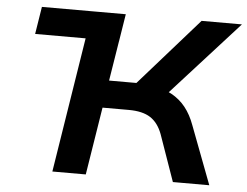

<svg xmlns="http://www.w3.org/2000/svg" viewBox="-51 -767 1067 830"><g transform="rotate(5 483.0 -352.5)"><path d="M79 -586 98 -705H462L443 -586ZM205 0 317 -705H462L415 -413H555L516 -393L791 -705H966L658 -365L601 -407Q651 -400 687.5 -380Q724 -360 749 -328.5Q774 -297 790 -253L886 0H728L657 -202Q639 -250 605 -272Q571 -294 511 -294H397L350 0Z"/></g></svg>

Font: Nunito Sans 7pt SemiExpanded
Style: Bold Italic
Weight: 700
Width: 6
Italic angle: -9°
Designer: Vernon Adams
Foundry: Vernon Adams
Version: Version 3.101;gftools[0.9.27]